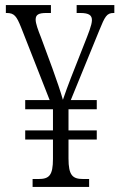

<svg xmlns="http://www.w3.org/2000/svg" viewBox="-20 -734 473 754"><path d="M108 0H330V-31H307C265 -31 249 -45 249 -112V-186H360V-222H249V-305H360V-341H258L370 -615C392 -669 399 -683 426 -683H429V-714H281V-683H295C331 -683 341 -673 341 -655C341 -636 327 -602 310 -559L258 -427C247 -399 236 -368 227 -342C219 -371 202 -421 186 -465L141 -587C129 -617 120 -642 120 -657C120 -676 131 -683 162 -683H180V-714H3V-683H6C36 -683 45 -671 63 -626L175 -341H79V-305H188V-222H79V-186H188V-110C188 -45 173 -31 131 -31H108Z"/></svg>

Font: Noto Serif Armenian ExtraCondensed Light
Style: Regular
Weight: 300
Width: 2
Designer: Monotype Design Team
Foundry: Monotype Imaging Inc.
Version: Version 2.008